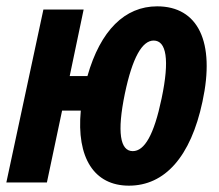

<svg xmlns="http://www.w3.org/2000/svg" viewBox="-28 -576 691 606"><path d="M-8 0H120L168 -227H227C213 -78 269 10 379 10C492 10 574 -81 611 -255C652 -444 597 -556 468 -556C366 -556 289 -480 248 -336H192L236 -546H109ZM391 -99C351 -99 341 -159 366 -280C390 -395 421 -448 457 -448C497 -448 508 -388 482 -265C458 -150 428 -99 391 -99Z"/></svg>

Font: Noto Sans ExtraCondensed
Style: Bold Italic
Weight: 700
Width: 2
Italic angle: -12°
Designer: Monotype Design Team
Foundry: Monotype Imaging Inc.
Version: Version 2.013